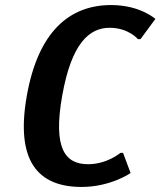

<svg xmlns="http://www.w3.org/2000/svg" viewBox="-20 -730 635 760"><path d="M86 -350C41 -95 128 10 303 10C418 10 497 -45 497 -45L467 -125H457C457 -125 404 -80 329 -80C239 -80 189 -140 226 -350C263 -560 334 -620 414 -620C489 -620 526 -575 526 -575H536L595 -655C595 -655 535 -710 420 -710C255 -710 131 -605 86 -350Z"/></svg>

Font: Scada
Style: Bold Italic
Weight: 700
Designer: Jovanny Lemonad
Foundry: Jovanny Lemonad
Version: Version 3.005